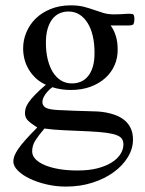

<svg xmlns="http://www.w3.org/2000/svg" viewBox="-20 -480 540 717"><path d="M481.9 -407.7Q481.9 -405.3 481 -398.7Q480 -392.1 477.5 -388.7Q475.1 -386.7 470.9 -386Q466.8 -385.3 461.9 -384.8Q456.5 -384.3 450.2 -384.8H393.1Q405.8 -367.7 412.6 -345.5Q419.4 -323.2 419.4 -295.4Q419.9 -264.6 408.2 -237.3Q396.5 -210 373.8 -189.2Q351.1 -168.5 318.4 -156.2Q285.6 -144 243.7 -144Q226.6 -144 209.5 -146.5Q192.4 -148.9 175.3 -154.3Q165.5 -147 156.7 -137.2Q147.9 -127.4 143.1 -117.4Q138.2 -107.4 138.4 -97.9Q138.7 -88.4 146 -81.5Q148.9 -78.6 153.1 -76.7Q157.2 -74.7 164.6 -73Q171.9 -71.3 183.6 -70.1Q195.3 -68.8 213.9 -68.4Q231.9 -67.4 257.8 -66.4Q284.2 -65.4 320.3 -64.5Q329.1 -64.5 344 -63.7Q358.9 -63 376.5 -59.8Q394 -56.6 411.6 -50Q429.2 -43.5 443.8 -32Q458.5 -20.5 467.5 -2.4Q476.6 15.6 476.6 41.5Q476.6 75.2 457.5 106.7Q438.5 138.2 404.8 162.8Q371.1 187.5 325.4 202.1Q279.8 216.8 226.1 216.8Q189 216.8 153.6 208.5Q118.2 200.2 90.8 187Q63.5 173.8 46.6 157Q29.8 140.1 29.8 123Q29.8 113.3 33.9 102.1Q38.1 90.8 48.1 76.2Q58.1 61.5 75.4 42Q92.8 22.5 119.1 -3.9Q96.7 -18.1 85 -29.3Q73.2 -40.5 73.2 -57.6Q73.2 -66.4 75.9 -75.9Q78.6 -85.4 86.9 -97.7Q95.2 -109.9 110.6 -126Q126 -142.1 151.4 -163.6Q129.9 -172.9 114 -187.7Q98.1 -202.6 87.4 -220.5Q76.7 -238.3 71.5 -258.5Q66.4 -278.8 66.4 -299.3Q66.4 -330.6 78.6 -359.6Q90.8 -388.7 113.5 -410.9Q136.2 -433.1 169.4 -446.5Q202.6 -460 244.1 -460Q272.9 -460 293.5 -454.6Q314 -449.2 331.3 -443.1Q348.6 -437 366.2 -431.6Q383.8 -426.3 406.7 -426.3Q421.9 -426.3 431.9 -427Q441.9 -427.7 449.2 -428.2Q456.5 -428.7 462.4 -428.7Q468.8 -428.7 475.6 -427.2Q481.9 -425.8 481.9 -407.7ZM333 -282.7Q333 -317.4 326.4 -345.7Q319.8 -374 307.1 -394.3Q294.4 -414.6 276.6 -425.8Q258.8 -437 235.8 -437Q218.3 -437 202.9 -430.4Q187.5 -423.8 176 -409.4Q164.6 -395 158 -373Q151.4 -351.1 151.4 -320.3Q151.4 -287.1 158 -259.3Q164.6 -231.4 177 -211.2Q189.5 -190.9 207.5 -179.7Q225.6 -168.5 249 -168.5Q266.6 -168.5 282 -175Q297.4 -181.6 308.8 -195.6Q320.3 -209.5 326.7 -231Q333 -252.4 333 -282.7ZM440.9 59.6Q440.9 47.9 435.8 39.3Q430.7 30.8 416.7 25.1Q402.8 19.5 378.7 16.1Q354.5 12.7 315.9 10.7Q260.7 8.3 218.3 6.3Q175.8 4.4 146 0Q125 24.4 112.5 43.7Q100.1 63 100.1 85.4Q100.1 101.1 112.3 114Q124.5 127 147 136.5Q169.4 146 200.4 151.4Q231.4 156.7 269 156.7Q313 156.7 345.2 148.2Q377.4 139.6 398.7 125.7Q419.9 111.8 430.4 94.5Q440.9 77.1 440.9 59.6Z"/></svg>

Font: Goda
Style: Regular
Weight: 400
Version: 1.0.5